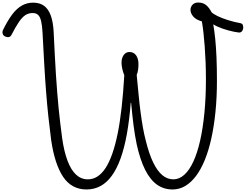

<svg xmlns="http://www.w3.org/2000/svg" viewBox="-24 -1478 1958 1517"><path d="M660 19Q542 19 475 -80.5Q408 -180 380 -373Q368 -464 358 -558Q348 -652 340 -754.5Q332 -857 325.5 -972.5Q319 -1088 312 -1221Q309 -1277 301 -1311Q293 -1345 277 -1360Q261 -1375 234 -1375Q201 -1375 175.5 -1358Q150 -1341 124.5 -1303Q99 -1265 67 -1203Q60 -1189 47.5 -1185.5Q35 -1182 18 -1189Q1 -1197 -3 -1211.5Q-7 -1226 0 -1242Q37 -1317 73 -1364.5Q109 -1412 149.5 -1434.5Q190 -1457 238 -1457Q291 -1457 325 -1431.5Q359 -1406 377.5 -1354.5Q396 -1303 400 -1225Q405 -1127 409 -1043.5Q413 -960 418 -887Q423 -814 428 -749Q433 -684 439 -624Q445 -564 452 -505.5Q459 -447 467 -387Q482 -281 509.5 -208Q537 -135 577 -98Q617 -61 670 -61Q711 -61 746 -83.5Q781 -106 810 -150.5Q839 -195 863 -263Q887 -331 905.5 -422Q924 -513 937 -628.5Q950 -744 958 -883Q948 -908 942 -935Q936 -962 936 -983Q936 -1007 943.5 -1025.5Q951 -1044 965 -1055.5Q979 -1067 999 -1067Q1033 -1067 1051.5 -1040.5Q1070 -1014 1070 -972Q1070 -948 1067 -926.5Q1064 -905 1056 -886Q1064 -804 1071 -730.5Q1078 -657 1086.5 -592.5Q1095 -528 1105 -471.5Q1115 -415 1128 -366Q1154 -261 1186.5 -194Q1219 -127 1258.5 -94Q1298 -61 1346 -61Q1392 -61 1432 -97Q1472 -133 1503.5 -201Q1535 -269 1557 -366Q1579 -463 1591 -585Q1603 -707 1603 -851Q1603 -920 1600.5 -985.5Q1598 -1051 1593.5 -1110.5Q1589 -1170 1583.5 -1220Q1578 -1270 1571 -1309Q1524 -1322 1502.5 -1348Q1481 -1374 1481 -1400Q1481 -1423 1497 -1440.5Q1513 -1458 1542 -1458Q1581 -1458 1605.5 -1437Q1630 -1416 1647 -1382Q1660 -1368 1695 -1351Q1730 -1334 1777.5 -1319Q1825 -1304 1875 -1295Q1890 -1292 1894 -1281.5Q1898 -1271 1898 -1260Q1898 -1245 1889 -1232.5Q1880 -1220 1863 -1221Q1845 -1223 1823 -1227.5Q1801 -1232 1777.5 -1238.5Q1754 -1245 1731.5 -1253Q1709 -1261 1691 -1269.5Q1673 -1278 1661 -1286Q1670 -1235 1676.5 -1171Q1683 -1107 1686.5 -1025Q1690 -943 1690 -839Q1690 -709 1678.5 -595Q1667 -481 1646 -385.5Q1625 -290 1594.5 -215Q1564 -140 1525 -88Q1486 -36 1439.5 -8.5Q1393 19 1340 19Q1270 19 1216.5 -19Q1163 -57 1123 -136Q1083 -215 1056 -338Q1049 -373 1042.5 -410.5Q1036 -448 1031 -489Q1026 -530 1021 -574Q1016 -618 1012 -666H1009Q998 -527 978 -417Q958 -307 928.5 -225.5Q899 -144 859.5 -89.5Q820 -35 770 -8Q720 19 660 19Z"/></svg>

Font: Playwrite ID
Style: Regular
Weight: 400
Designer: Veronika Burian, José Scaglione
Foundry: TypeTogether
Version: Version 1.002